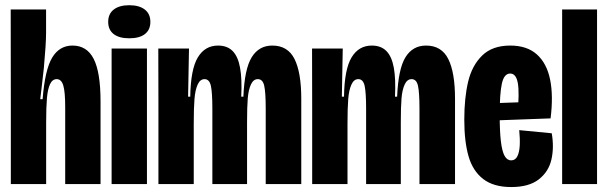

<svg xmlns="http://www.w3.org/2000/svg" viewBox="-20 -717 2368 748"><path d="M22.2 -296.3 21.7 -680H159.5V-588.3Q159.5 -546.5 150.7 -450.8Q146.8 -416.8 143.3 -386Q139.8 -355.2 136.8 -330.5H146Q155.2 -446.2 183.4 -492.8Q211.7 -539.5 262.5 -539.5Q318.7 -539.5 345.2 -487.2Q371.7 -434.8 371.7 -321.8V0H234V-299.5Q234 -359 226.6 -383.8Q219.2 -408.7 201 -408.7Q184.2 -408.7 175.1 -389.5Q166 -370.3 162.9 -335.2Q159.8 -300 159.8 -241.2V0H22.2Z M414.8 -528H552.5V0H414.8ZM401.5 -631.9Q401.5 -663 423.1 -679.8Q444.8 -696.7 483.6 -696.7Q522.3 -696.7 544.1 -679.8Q565.8 -663 565.8 -631.8Q565.8 -600.7 544.5 -584.2Q523.2 -567.8 483.5 -567.8Q444.2 -567.8 422.8 -584.3Q401.5 -600.8 401.5 -631.9Z M597.2 -298.8 596.7 -528H716.3L712.8 -340.3H721.2Q722.8 -447.3 750.7 -493.4Q778.5 -539.5 829.5 -539.5Q865.3 -539.5 886.3 -518.2Q907.3 -496.8 915.2 -453.5Q923.2 -410.2 919.8 -340.3H928.2Q932.5 -448.3 960.6 -493.9Q988.7 -539.5 1040.8 -539.5Q1101.2 -539.5 1127.4 -487.1Q1153.7 -434.7 1153.7 -331.8V0H1015.2V-293.2Q1015.2 -356.8 1009.4 -382.8Q1003.7 -408.7 984.5 -408.7Q967.2 -408.7 957.6 -388Q948 -367.3 945.2 -333.6Q942.5 -299.8 942.5 -241.7V0H807.3V-293.3Q807.3 -356.3 801.6 -382.5Q795.8 -408.7 776.8 -408.7Q759.5 -408.7 749.9 -387.2Q740.3 -365.8 737.6 -330.8Q734.8 -295.8 734.8 -235V0H597.2Z M1196.2 -298.8 1195.7 -528H1315.3L1311.8 -340.3H1320.2Q1321.8 -447.3 1349.7 -493.4Q1377.5 -539.5 1428.5 -539.5Q1464.3 -539.5 1485.3 -518.2Q1506.3 -496.8 1514.2 -453.5Q1522.2 -410.2 1518.8 -340.3H1527.2Q1531.5 -448.3 1559.6 -493.9Q1587.7 -539.5 1639.8 -539.5Q1700.2 -539.5 1726.4 -487.1Q1752.7 -434.7 1752.7 -331.8V0H1614.2V-293.2Q1614.2 -356.8 1608.4 -382.8Q1602.7 -408.7 1583.5 -408.7Q1566.2 -408.7 1556.6 -388Q1547 -367.3 1544.2 -333.6Q1541.5 -299.8 1541.5 -241.7V0H1406.3V-293.3Q1406.3 -356.3 1400.6 -382.5Q1394.8 -408.7 1375.8 -408.7Q1358.5 -408.7 1348.9 -387.2Q1339.3 -365.8 1336.6 -330.8Q1333.8 -295.8 1333.8 -235V0H1196.2Z M1788.8 -250.8Q1788.8 -335.5 1803.8 -398.8Q1818.8 -462 1858.6 -500.8Q1898.3 -539.5 1967.7 -539.5Q2033.5 -539.5 2072 -504.6Q2110.5 -469.7 2123.2 -406.7Q2136 -343.7 2125 -255.8L1880.3 -246.8V-314.2L2011.3 -318.8L1995.8 -270Q2004 -354.3 1997.5 -392.4Q1991 -430.5 1967.7 -430.5Q1943.8 -430.5 1935.2 -391.4Q1926.7 -352.3 1926.7 -271.3Q1926.7 -206.2 1931.3 -166.8Q1936 -127.5 1945.7 -109.9Q1955.3 -92.3 1971.5 -92.3Q1987.7 -92.3 1995.6 -108.2Q2003.5 -124.2 2004.8 -150.1Q2006.2 -176 2002.8 -210L2129.5 -197.8Q2139 -143.2 2128.3 -95.8Q2117.7 -48.5 2079.3 -18.4Q2041 11.7 1971.7 11.7Q1902.8 11.7 1862.3 -19.7Q1821.8 -51 1805.3 -108.4Q1788.8 -165.8 1788.8 -250.8Z M2170 -680H2306V0H2170Z"/></svg>

Font: Bricolage Grotesque 96pt Condensed ExBd
Style: Regular
Weight: 800
Width: 3
Designer: Mathieu Triay
Foundry: Atelier Triay
Version: Version 1.001;Glyphs 3.2 (3207)